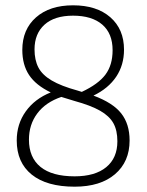

<svg xmlns="http://www.w3.org/2000/svg" viewBox="-20 -695 553 723"><path d="M468 -166Q468 -86 413 -39Q358 8 261 8Q156 8 99.5 -37.5Q43 -83 43 -166Q43 -228 77 -275.5Q111 -323 171 -347Q115 -374 89.5 -412.5Q64 -451 64 -507Q64 -584 115.5 -629.5Q167 -675 255 -675Q344 -675 395.5 -630Q447 -585 447 -508Q447 -450 417.5 -406Q388 -362 332 -335Q405 -308 436.5 -268Q468 -228 468 -166ZM272 -354 288 -349Q350 -378 377 -414Q404 -450 404 -506Q404 -569 365 -602.5Q326 -636 255 -636Q185 -636 147.5 -602Q110 -568 110 -509Q110 -469 124.5 -441Q139 -413 174.5 -392Q210 -371 272 -354ZM422 -163Q422 -204 407 -231Q392 -258 357 -278Q322 -298 260 -315L211 -330Q152 -310 120.5 -268Q89 -226 89 -169Q89 -102 132.5 -66.5Q176 -31 261 -31Q338 -31 380 -65.5Q422 -100 422 -163Z"/></svg>

Font: KaputaLibre
Style: Regular
Weight: 400
Designer: Multiple designers
Foundry: Textual
Version: Version 2.900